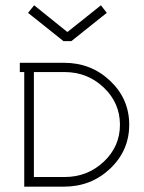

<svg xmlns="http://www.w3.org/2000/svg" viewBox="-20 -699 540 719"><path d="M233.9 -580.1 357.9 -679.2 379.9 -650.9 247.1 -544.9H217.8L85 -650.9L107.9 -679.2L231 -580.1ZM106.9 -36.1H221.2Q307.6 -36.1 368.4 -93.3Q429.2 -150.4 429.2 -231.9Q429.2 -313.5 368.4 -371.3Q307.6 -429.2 221.2 -429.2H106.9ZM70.8 -429.2H54.2V-463.9H219.2Q321.3 -463.9 392.6 -396.2Q463.9 -328.6 463.9 -231.9Q463.9 -135.3 392.6 -67.6Q321.3 0 219.2 0H70.8Z"/></svg>

Font: RawengulkPcs
Style: Regular
Weight: 400
Version: Version 0.92